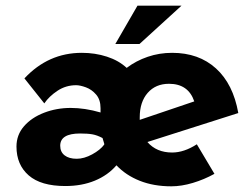

<svg xmlns="http://www.w3.org/2000/svg" viewBox="-20 -644 889 676"><path d="M673 -136 735 -32Q699 -12 659 0Q619 12 583 12Q521 12 472 -7.5Q423 -27 390 -62Q360 -27 314 -8Q268 11 210 11Q124 11 81 -26.5Q38 -64 38 -128Q38 -169 64.5 -199.5Q91 -230 135 -247Q179 -264 229 -264Q279 -264 334 -248V-263Q334 -293 318.5 -311Q303 -329 282.5 -336.5Q262 -344 248 -344Q212 -344 182.5 -324.5Q153 -305 136 -280L66 -368Q150 -458 268 -458Q315 -458 356.5 -444.5Q398 -431 426 -405Q459 -430 500 -444Q541 -458 586 -458Q680 -458 740.5 -403Q801 -348 819 -246L499 -144Q531 -107 586 -107Q628 -107 673 -136ZM472 -231V-222L664 -287Q643 -349 575 -349Q528 -349 500 -317Q472 -285 472 -231ZM347 -138 341 -158Q322 -168 305.5 -171Q289 -174 262 -174Q192 -174 192 -131Q192 -109 207.5 -97Q223 -85 250 -85Q276 -85 304.5 -100.5Q333 -116 347 -135ZM471 -489H386L464 -624H619Z"/></svg>

Font: Josefin Sans
Style: Bold
Weight: 700
Designer: Santiago Orozco
Foundry: Typemade
Version: Version 2.000